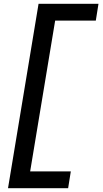

<svg xmlns="http://www.w3.org/2000/svg" viewBox="-20 -843 540 1006"><path d="M22 143 182 -823H496L482 -735H269L138 55H351L337 143Z"/></svg>

Font: Iosevka Curly Slab SmBdObl
Style: Regular
Weight: 600
Italic angle: -9°
Monospace: yes
Designer: Belleve Invis
Foundry: Belleve Invis
Version: Version 11.0.0; ttfautohint (v1.8.3)